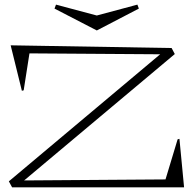

<svg xmlns="http://www.w3.org/2000/svg" viewBox="-20 -807 831 827"><path d="M32.2 0 18.1 -25.9 669.9 -573.2 106.9 -577.1 82 -418 74.2 -416 25.9 -611.8 719.2 -600.1 732.9 -574.2 84 -29.8 692.9 -34.2 745.1 -207 752.9 -209 772.9 0ZM214.8 -770 221.2 -787.1 397 -740.2 571.8 -787.1 578.1 -770 397 -675.8Z"/></svg>

Font: Halibut Exp Thin
Style: Regular
Weight: 250
Width: 7
Designer: Matteo Maggi
Foundry: Collletttivo
Version: Version 3.080 | FøM Fix